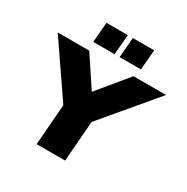

<svg xmlns="http://www.w3.org/2000/svg" viewBox="-243 -1091 1227 1262"><g transform="rotate(30 370.0 -460.0)"><path d="M446 -307 422 0H206L230 -309L-41 -705H198L348 -479L534 -705H781ZM367 -920 354 -768H192L205 -920ZM567 -920 554 -768H392L405 -920Z"/></g></svg>

Font: Nunito Sans Heavy Heavy
Style: Italic
Weight: 400
Italic angle: -4.541°
Designer: Vernon Adams
Foundry: Vernon Adams
Version: Version 2.002